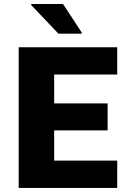

<svg xmlns="http://www.w3.org/2000/svg" viewBox="-20 -919 646 939"><path d="M71.4 0V-688H553.3V-554.4H244.9V-413.2H506.3V-281.3H244.9V-133.6H553.3V0ZM265.8 -754.3 132.6 -894.2V-899.5H288.2L379.8 -759.6V-754.3Z"/></svg>

Font: Saira Thin
Style: Regular
Weight: 100
Designer: Hector Gatti with collaboration of the Omnibus-Type team
Foundry: Omnibus-Type
Version: Version 1.101